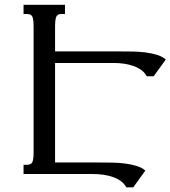

<svg xmlns="http://www.w3.org/2000/svg" viewBox="-20 -736 721 812"><path d="M79.6 0V-39.1H94.2Q111.8 -39.1 116.9 -50.5Q122.1 -62 122.1 -91.3V-624.5Q122.1 -653.8 116.9 -665.3Q111.8 -676.8 94.2 -676.8H79.6V-715.8H254.9V-676.8H240.2Q222.7 -676.8 217.8 -664.8Q212.9 -652.8 212.9 -624V-518.6H483.9Q511.7 -518.6 540.5 -518.1Q569.3 -517.6 595.7 -514.2Q622.1 -510.7 644.3 -503.9Q666.5 -497.1 681.2 -484.4L629.9 -413.6H600.6Q592.3 -429.2 577.4 -439.9Q562.5 -450.7 543.5 -457.3Q524.4 -463.9 503.2 -466.8Q481.9 -469.7 461.4 -469.7H212.9V-48.8H397.5Q425.3 -48.8 454.1 -48.3Q482.9 -47.9 509.3 -44.4Q535.6 -41 557.9 -34.2Q580.1 -27.3 594.7 -14.6L543.5 56.2H514.2Q505.9 40.5 491 29.8Q476.1 19 457 12.5Q438 5.9 416.7 2.9Q395.5 0 375 0Z"/></svg>

Font: Arian AMU Serif
Style: Regular
Weight: 400
Designer: Ruben Hakobyan (Tarumian)
Foundry: Ruben Hakobyan (Tarumian)
Version: Version 1.002